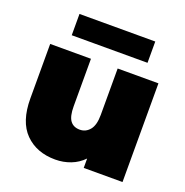

<svg xmlns="http://www.w3.org/2000/svg" viewBox="-134 -868 966 1000"><g transform="rotate(20 349.0 -368.0)"><path d="M648 -547H422V-290C422 -252 414.7 -224.2 400 -206.5C385.3 -188.8 367 -180 345 -180C321.7 -180 304 -188 292 -204C280 -220 274 -246.7 274 -284V-547H48V-245C48 -159.7 69 -95.8 111 -53.5C153 -11.2 208.7 10 278 10C308 10 336.3 4.8 363 -5.5C389.7 -15.8 413 -31.3 433 -52V0H648ZM138 -746V-628H558V-746Z"/></g></svg>

Font: Montserrat Custom Black
Style: Regular
Weight: 900
Designer: Julieta Ulanovsky
Foundry: Julieta Ulanovsky
Version: Version 7.200